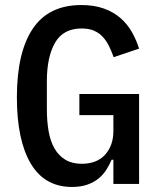

<svg xmlns="http://www.w3.org/2000/svg" viewBox="-20 -730 640 762"><path d="M430 -96H423Q414 -75 401.5 -55.5Q389 -36 370.5 -21Q352 -6 326 3Q300 12 266 12Q157 12 102 -81Q47 -174 47 -344Q47 -522 110 -616Q173 -710 303 -710Q354 -710 392.5 -696Q431 -682 458 -658.5Q485 -635 503 -603.5Q521 -572 532 -537L431 -503Q423 -526 413 -546.5Q403 -567 388.5 -583Q374 -599 353.5 -608Q333 -617 304 -617Q231 -617 198.5 -560.5Q166 -504 166 -408V-297Q166 -249 173 -209Q180 -169 196.5 -140.5Q213 -112 239.5 -96Q266 -80 304 -80Q365 -80 397.5 -116.5Q430 -153 430 -210V-273H295V-357H532V0H430Z"/></svg>

Font: IBM Plex Mono Medium
Style: Regular
Weight: 500
Monospace: yes
Designer: Mike Abbink, Paul van der Laan, Pieter van Rosmalen
Foundry: Bold Monday
Version: Version 2.3